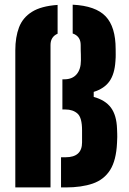

<svg xmlns="http://www.w3.org/2000/svg" viewBox="-20 -820 566 840"><path d="M247 0V-132H267Q339 -132 339 -197V-250Q339 -305.5 319 -323.2Q299 -341 266 -341H253V-473H261Q296.5 -473 315.2 -495Q334 -517 334 -556Q334 -572 333.8 -580.8Q333.5 -589.5 333.2 -598.2Q333 -607 333 -623Q333 -661.5 298 -673.5V-799.5Q398.5 -794.5 442.2 -748.5Q486 -702.5 486 -605Q486 -589.5 486.2 -580.5Q486.5 -571.5 485 -552Q481.5 -496.5 459 -464.5Q436.5 -432.5 390 -418V-396Q441 -382 465.5 -348.8Q490 -315.5 492 -257Q492.5 -242.5 492.8 -235.8Q493 -229 493 -221Q493 -213 492 -195Q488.5 -118.5 461.8 -76.2Q435 -34 386 -17Q337 0 267 0ZM47 0V-600Q47 -657.5 63.2 -700.2Q79.5 -743 119.8 -768.2Q160 -793.5 232 -798.5V-672.5Q201 -659 201 -623V0Z"/></svg>

Font: Big Shoulders Stencil Text Black
Style: Regular
Weight: 900
Designer: Patric King
Foundry: XO Type Co
Version: Version 1.000